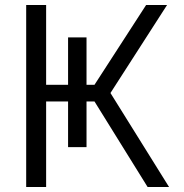

<svg xmlns="http://www.w3.org/2000/svg" viewBox="-20 -750 738 770"><path d="M85 -730H165V-410H253V-600H327V-410H359L566 -730H650L423 -377L658 0H572L359 -343H327V-160H253V-343H165V0H85Z"/></svg>

Font: Mplus 1p
Style: Regular
Weight: 400
Version: Version 1.061